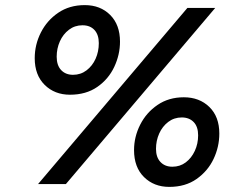

<svg xmlns="http://www.w3.org/2000/svg" viewBox="-20 -721 969 752"><path d="M116 -493Q116 -546 140 -593.5Q164 -641 208 -671Q252 -701 312 -701Q373 -701 411.5 -662.5Q450 -624 450 -558Q450 -507 427.5 -459Q405 -411 361 -380.5Q317 -350 254 -350Q194 -350 155 -388.5Q116 -427 116 -493ZM129 0 714 -690H823L238 0ZM202 -499Q202 -465 219.5 -446.5Q237 -428 266 -428Q296 -428 319 -445.5Q342 -463 354.5 -491Q367 -519 367 -552Q367 -585 350 -603.5Q333 -622 303 -622Q273 -622 250 -604.5Q227 -587 214.5 -559Q202 -531 202 -499ZM505 -133Q505 -185 529 -232.5Q553 -280 597 -310Q641 -340 700 -340Q761 -340 800 -302Q839 -264 839 -198Q839 -146 816.5 -98.5Q794 -51 750 -20Q706 11 643 11Q583 11 544 -27.5Q505 -66 505 -133ZM591 -138Q591 -105 608.5 -86.5Q626 -68 655 -68Q685 -68 707.5 -85Q730 -102 743 -130Q756 -158 756 -191Q756 -225 738.5 -243Q721 -261 692 -261Q662 -261 639 -243.5Q616 -226 603.5 -198Q591 -170 591 -138Z"/></svg>

Font: Radio Canada Medium
Style: Italic
Weight: 500
Italic angle: -12°
Designer: Charles Daoud, Etienne Aubert Bonn, Alexandre Saumier Demers, Jacques Le Bailly
Foundry: Radio-Canada
Version: Version 2.104; ttfautohint (v1.8.4.7-5d5b);gftools[0.9.28.de